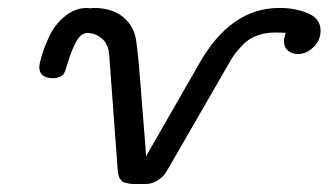

<svg xmlns="http://www.w3.org/2000/svg" viewBox="-20 -456 828 484"><path d="M79.1 -287.1Q79.1 -294.9 85.4 -316.4Q91.8 -337.9 105 -366Q118.2 -394 143.6 -415Q168.9 -436 200.2 -436Q202.1 -436 204.1 -435.5Q206.1 -435.1 208 -435.1Q209 -435.1 210.9 -435.5Q212.9 -436 213.9 -436H215.8Q266.6 -436 295.9 -408.2Q316.9 -388.2 322.5 -358.2Q328.1 -328.1 337.9 -194.8Q342.8 -130.9 346.2 -91.8Q346.2 -86.9 347.2 -76.9Q348.1 -66.9 348.1 -62L482.9 -296.9Q562 -436 684.1 -436Q724.1 -436 756.1 -422.6Q788.1 -409.2 788.1 -378.9Q788.1 -354 770 -336.9Q752 -319.8 731 -319.8Q715.8 -319.8 705.8 -328.4Q695.8 -336.9 695.8 -352.1Q695.8 -358.9 700.2 -373Q691.4 -374 673.8 -374Q647.9 -374 627 -366Q606 -357.9 591.6 -342.5Q577.1 -327.1 570.6 -318.1Q564 -309.1 555.2 -293L408.2 -38.1Q399.4 -22.9 394.8 -16.4Q390.1 -9.8 377 -1Q363.8 7.8 347.2 7.8H315.9Q309.1 7.8 303 6.3Q296.9 4.9 293 3.9Q289.1 2.9 286.1 -1Q283.2 -4.9 281.5 -6.8Q279.8 -8.8 278.8 -14.4Q277.8 -20 277.3 -21.5Q276.9 -22.9 276.4 -30Q275.9 -37.1 275.9 -38.1L255.9 -309.1V-314Q254.9 -317.9 254.9 -319.8Q254.9 -321.8 253.9 -327.4Q252.9 -333 252 -335.9Q251 -338.9 248.5 -344Q246.1 -349.1 243.2 -352.5Q240.2 -356 236.1 -359.4Q231.9 -362.8 226.6 -366Q221.2 -369.1 213.9 -371.1Q204.1 -373 201.2 -373Q184.1 -373 172.1 -351.1Q160.2 -329.1 152.1 -301.5Q144 -273.9 140.1 -269Q131.3 -259.3 113.8 -258.8Q79.1 -259.3 79.1 -287.1Z"/></svg>

Font: CMU Typewriter Text Variable Width
Style: Italic
Weight: 500
Italic angle: -14.04°
Version: Version 0.7.0